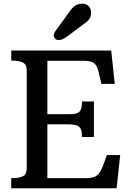

<svg xmlns="http://www.w3.org/2000/svg" viewBox="-20 -1001 688 1021"><path d="M39.6 0H600.1L619.1 -176.3H548.3L526.4 -116.2C511.2 -82 501 -53.7 439.5 -53.7H231.9V-339.8H326.7C392.6 -339.8 416 -337.4 416 -272.5H479.5V-461.4H416C416 -393.1 392.6 -393.6 326.7 -393.6H231.9V-677.7H425.3C486.8 -677.7 495.1 -656.7 506.3 -609.9L519.5 -554.7L590.3 -555.2L571.3 -732.4H40V-678.7C103.5 -678.7 122.1 -664.6 122.1 -625.5V-106C122.1 -66.9 103 -53.7 39.6 -53.7ZM291 -788.1C305.2 -788.1 316.4 -792 338.4 -808.1L436 -880.9C459 -897.9 464.4 -916.5 464.4 -934.1C464.4 -959 448.7 -981.4 419.4 -981.4C375 -981.4 361.3 -955.1 335 -918.5L274.9 -835.9C270.5 -830.1 266.1 -819.3 266.1 -813.5C266.1 -799.3 275.9 -788.1 291 -788.1Z"/></svg>

Font: Arbutus Slab
Style: Regular
Weight: 400
Designer: Karolina Lach
Foundry: Karolina Lach
Version: Version 1.001